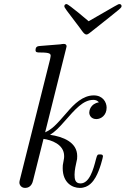

<svg xmlns="http://www.w3.org/2000/svg" viewBox="-20 -909 615 940"><path d="M295 -879C295 -871 301 -865 372 -771C380 -760 392 -740 403 -740C411 -740 417 -746 441 -765C578 -874 575 -870 575 -880C575 -885 571 -889 565 -889C557 -889 556 -886 414 -805C414 -805 316 -889 306 -889H305C299 -889 295 -884 295 -879ZM75 -15C75 -4 84 11 103 11C133 11 140 -17 142 -26L193 -229C230 -224 294 -203 294 -145C294 -138 294 -134 291 -120C287 -103 287 -96 287 -86C287 -14 334 11 371 11C415 11 437 -22 448 -41C470 -79 484 -140 484 -143C484 -153 476 -153 469 -153C457 -153 456 -152 450 -130C437 -79 418 -11 374 -11C347 -11 345 -34 345 -54C345 -77 352 -105 353 -110C358 -131 358 -132 358 -145C358 -213 288 -240 225 -249C248 -263 269 -284 296 -315C348 -374 387 -420 437 -420C456 -420 463 -409 464 -408C422 -401 417 -366 417 -358C417 -345 426 -326 452 -326C474 -326 502 -344 502 -382C502 -408 484 -442 439 -442C386 -442 343 -400 309 -360C252 -294 236 -278 201 -261L303 -669C304 -672 306 -680 306 -682C306 -691 300 -694 292 -694C289 -694 279 -693 276 -692L177 -684C165 -683 154 -682 154 -663C154 -652 164 -652 178 -652C226 -652 228 -645 228 -635C228 -632 225 -619 225 -618L77 -28C76 -26 75 -17 75 -15Z"/></svg>

Font: CMU Serif
Style: Italic
Weight: 500
Italic angle: -14.04°
Version: Version 0.7.0